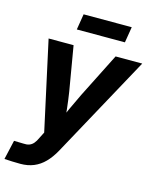

<svg xmlns="http://www.w3.org/2000/svg" viewBox="-146 -794 878 1088"><g transform="rotate(15 293.0 -250.5)"><path d="M-14.2 201.7 11.7 88.4 66.9 89.8Q86.4 91.3 100.8 86.2Q115.2 81.1 126.2 68.4Q137.2 55.7 146.5 34.7L164.6 -1L50.8 -522.5H197.3L241.7 -261.2Q249 -214.4 254.2 -166.7Q259.3 -119.1 264.2 -70.8H225.1Q245.6 -119.1 267.3 -166.7Q289.1 -214.4 312 -261.2L443.8 -522.5H600.1L272.9 76.2Q249.5 118.7 221.2 147.5Q192.9 176.3 158 190.7Q123 205.1 80.1 205.1Q56.2 205.1 31.7 204.1Q7.3 203.1 -14.2 201.7ZM489.3 -706.1 474.1 -613.3H191.9L207 -706.1Z"/></g></svg>

Font: Inter 28pt
Style: Bold Italic
Weight: 700
Italic angle: -9.3988°
Designer: Rasmus Andersson
Foundry: rsms
Version: Version 4.001;git-66647c0bb